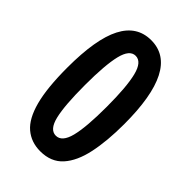

<svg xmlns="http://www.w3.org/2000/svg" viewBox="-221 -805 897 897"><g transform="rotate(45 227.0 -357.0)"><path d="M414 -357Q414 -246 396.5 -163.5Q379 -81 338 -35.5Q297 10 226 10Q166 10 124 -25.5Q82 -61 60.5 -141.5Q39 -222 39 -357Q39 -544 85.5 -634Q132 -724 226 -724Q414 -724 414 -357ZM155 -357Q155 -222 170.5 -157.5Q186 -93 226 -93Q266 -93 282.5 -157.5Q299 -222 299 -357Q299 -489 282.5 -555Q266 -621 226 -621Q187 -621 171 -555.5Q155 -490 155 -357Z"/></g></svg>

Font: Noto Sans Arabic ExtCond SemBd
Style: Regular
Weight: 600
Width: 2
Designer: Monotype Design Team, Nadine Chahine, Nizar Qandah and Khaled Hosny
Foundry: Monotype Imaging Inc.
Version: Version 2.012; ttfautohint (v1.8.4.7-5d5b)